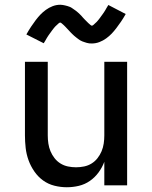

<svg xmlns="http://www.w3.org/2000/svg" viewBox="-20 -780 640 808"><path d="M261 8Q235 8 209 1.5Q183 -5 161.5 -20.5Q140 -36 124.5 -58.5Q109 -81 100 -106Q91 -131 88 -157.5Q85 -184 85 -210V-520H181V-210Q181 -193 183.5 -176Q186 -159 192.5 -143.5Q199 -128 209.5 -114.5Q220 -101 234.5 -92Q249 -83 266 -79.5Q283 -76 300 -76Q317 -76 334 -79.5Q351 -83 365.5 -92Q380 -101 390.5 -114.5Q401 -128 407.5 -143.5Q414 -159 416.5 -176Q419 -193 419 -210V-520H515V0H419V-99Q410 -75 394.5 -54Q379 -33 358 -18.5Q337 -4 312 2Q287 8 261 8ZM366 -597Q361 -597 355.5 -597.5Q350 -598 345.5 -599.5Q341 -601 336 -602.5Q331 -604 326 -606Q321 -608 317 -610.5Q313 -613 309 -616Q305 -619 300.5 -622.5Q296 -626 292 -629.5Q288 -633 284.5 -636.5Q281 -640 277.5 -643.5Q274 -647 271 -650.5Q268 -654 263.5 -658.5Q259 -663 255.5 -667Q252 -671 248.5 -674Q245 -677 240.5 -681Q236 -685 234 -685Q230 -685 227 -682Q224 -679 220 -675.5Q216 -672 213.5 -669.5Q211 -667 209 -664.5Q207 -662 204.5 -659Q202 -656 199.5 -652.5Q197 -649 194.5 -645.5Q192 -642 189 -638Q186 -634 183 -629.5Q180 -625 177 -620Q174 -615 171 -609.5Q168 -604 164 -598L91 -635Q101 -653 111 -668Q121 -683 130.5 -695.5Q140 -708 150 -718.5Q160 -729 173 -738.5Q186 -748 201.5 -754Q217 -760 234 -760Q239 -760 244.5 -759Q250 -758 254.5 -757Q259 -756 264 -754.5Q269 -753 274 -751Q279 -749 283 -746Q287 -743 291 -740.5Q295 -738 299.5 -734.5Q304 -731 308 -727.5Q312 -724 315.5 -720.5Q319 -717 322.5 -713.5Q326 -710 329 -706Q332 -702 336.5 -698Q341 -694 344.5 -690Q348 -686 351.5 -683Q355 -680 359.5 -676Q364 -672 366 -672Q370 -672 373 -675Q376 -678 380 -681.5Q384 -685 386.5 -687.5Q389 -690 391 -692.5Q393 -695 395.5 -698Q398 -701 400.5 -704.5Q403 -708 405.5 -711.5Q408 -715 411 -719Q414 -723 417 -727.5Q420 -732 423 -737Q426 -742 429 -747.5Q432 -753 436 -759L509 -721Q499 -703 489 -688.5Q479 -674 469.5 -661.5Q460 -649 450 -638.5Q440 -628 427 -618.5Q414 -609 398.5 -603Q383 -597 366 -597Z"/></svg>

Font: Iosevka Medium Extended
Style: Regular
Weight: 500
Width: 7
Monospace: yes
Designer: Belleve Invis
Foundry: Belleve Invis
Version: Version 32.5.0; ttfautohint (v1.8.4)